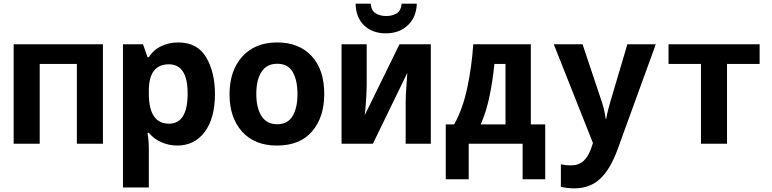

<svg xmlns="http://www.w3.org/2000/svg" viewBox="-20 -789 4240 1054"><path d="M198 0V-438H402V0H545V-546H55V0Z M797 -275V-291Q797 -436 907 -436Q1010 -436 1010 -276Q1010 -110 908 -110Q797 -110 797 -275ZM797 240V19Q797 14 796 -6Q795 -26 790 -60H797Q825 -26 866.5 -8Q908 10 953 10Q1048 10 1104 -65Q1160 -140 1160 -274Q1160 -392 1112 -474Q1064 -556 958 -556Q909 -556 866 -536Q823 -516 797 -475H790L765 -546H655V240Z M1760 -273Q1760 -407 1690.5 -481.5Q1621 -556 1502 -556Q1380 -556 1310 -478.5Q1240 -401 1240 -271Q1240 -144 1308.5 -67Q1377 10 1500 10Q1627 10 1693.5 -68Q1760 -146 1760 -273ZM1387 -273Q1387 -350 1415.5 -394.5Q1444 -439 1502 -439Q1561 -439 1587 -393.5Q1613 -348 1613 -273Q1613 -196 1586 -151.5Q1559 -107 1502 -107Q1444 -107 1415.5 -152Q1387 -197 1387 -273Z M2268 -769H2185Q2181 -729 2156.5 -715Q2132 -701 2100 -701Q2066 -701 2042 -716Q2018 -731 2015 -769H1932Q1934 -692 1979.5 -649Q2025 -606 2098 -606Q2173 -606 2219.5 -651Q2266 -696 2268 -769ZM2027 0 2216 -389Q2215 -367 2211 -316.5Q2207 -266 2207 -228V0H2345V-546H2173L1982 -156Q1984 -166 1986.5 -197Q1989 -228 1991 -263Q1993 -298 1993 -319V-546H1855V0Z M2694 -438H2755V-106H2619Q2650 -177 2667.5 -262Q2685 -347 2694 -438ZM2553 195V0H2849V195H2973V-106H2894V-546H2578Q2570 -424 2545 -306.5Q2520 -189 2473 -106H2427V195Z M3371 29 3580 -546H3424L3331 -232Q3324 -209 3318.5 -187Q3313 -165 3308 -137H3305Q3301 -165 3295.5 -188.5Q3290 -212 3283 -232L3178 -546H3020L3235 -4L3226 23Q3210 70 3183.5 94.5Q3157 119 3111 119Q3086 119 3059 113V237Q3099 245 3133 245Q3218 245 3274.5 192.5Q3331 140 3371 29Z M3971 0V-438H4150V-546H3650V-438H3828V0Z"/></svg>

Font: Noto Sans Mono UI
Style: Bold
Weight: 700
Designer: Monotype Design team
Foundry: Monotype Imaging Inc.
Version: 1.000